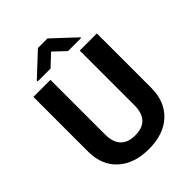

<svg xmlns="http://www.w3.org/2000/svg" viewBox="-254 -1029 1166 1166"><g transform="rotate(-45 329.0 -445.5)"><path d="M368.2 -901.4H286.1L141.6 -766.6V-758.8H252L327.1 -829.6L402.3 -758.8H514.6V-764.6ZM454.6 -710.9V-237.8C453.1 -151.4 411.6 -107.9 329.1 -107.9C250.5 -107.9 203.1 -148.4 203.1 -241.7V-710.9H56.6V-237.3C57.6 -160.6 82.5 -100.1 131.3 -56.2C180.2 -12.2 246.1 9.8 329.1 9.8C413.6 9.8 480 -12.7 528.8 -58.1C577.1 -103.5 601.6 -165 601.6 -242.7V-710.9Z"/></g></svg>

Font: Roboto
Style: Bold
Weight: 700
Designer: Google
Version: Version 2.137; 2017